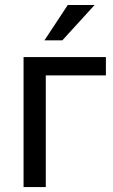

<svg xmlns="http://www.w3.org/2000/svg" viewBox="-20 -760 460 780"><path d="M410.2 -528.3V-453.6H166V0H75.7V-528.3ZM160.6 -596.2 255.4 -739.7H364.3L233.4 -596.2Z"/></svg>

Font: RobotoDEMO
Style: Regular
Weight: 400
Designer: Christian Robertson
Foundry: Google
Version: Version 2.136